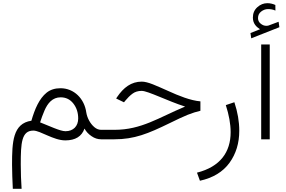

<svg xmlns="http://www.w3.org/2000/svg" viewBox="-20 -875 1796 1206"><path d="M522 -168.5C510.3 -254.9 445.3 -320.8 359.9 -320.8C325.2 -320.8 295.9 -311.5 272.9 -293C226.6 -255.9 198.7 -190.9 177.2 -116.7C60.1 -99.6 55.7 17.6 55.7 159.7C55.7 208.5 58.1 254.9 60.5 311H115.7C114.3 283.2 112.8 258.3 111.8 236.3C110.8 214.4 110.4 188 110.4 157.2C110.4 23.4 115.2 -54.7 189.5 -54.7C233.4 -54.7 315.9 6.8 390.1 6.8C453.1 6.8 493.7 -18.1 510.7 -67.4C521 -48.3 536.1 -32.2 555.2 -19.5C574.2 -6.3 594.2 0 615.2 0H636.2V-59.6H615.2C599.6 -59.6 585.4 -65.4 572.3 -76.7C545.9 -99.1 527.3 -135.3 522 -168.5ZM471.2 -130.9C471.2 -82.5 440.4 -50.8 391.1 -50.8C357.9 -50.8 288.6 -84.5 231.9 -106.4C239.3 -130.4 248.5 -154.8 258.8 -179.2C279.3 -227.5 310.1 -263.7 360.8 -263.7C393.6 -263.7 419.9 -251 440.4 -225.1C460.9 -199.2 471.2 -167.5 471.2 -130.9Z M616.7 0H698.2C824.2 0 909.7 -35.2 1044.9 -101.1C1091.3 -124 1128.9 -141.6 1158.7 -153.8C1188.5 -165.5 1214.8 -173.8 1238.8 -179.2V-238.3C1176.3 -243.7 1103.5 -272.9 1035.2 -304.2C1000.5 -319.8 969.2 -333.5 940.4 -345.2C911.6 -356.4 888.7 -362.3 870.6 -362.3C804.2 -362.3 755.9 -325.2 715.3 -265.1L709.5 -256.3L758.8 -232.4L767.6 -243.2C780.8 -259.3 795.4 -273.9 811.5 -286.1C827.6 -298.3 847.2 -304.2 870.1 -304.2C909.2 -304.2 1033.2 -240.2 1142.6 -205.6C976.6 -136.2 868.2 -59.6 699.7 -59.6H616.7Z M1235.8 260.3C1318.4 242.2 1379.9 204.6 1421.4 147.9C1462.4 91.3 1482.9 23.9 1482.9 -53.7C1482.9 -111.3 1472.7 -170.9 1452.1 -232.9L1398.4 -214.8C1418 -153.8 1428.7 -97.2 1428.7 -44.9C1428.7 80.6 1363.3 172.4 1217.3 209.5Z M1553.2 -667.5 1558.1 -634.3 1734.9 -704.1 1730 -738.3 1669.9 -715.8C1667.5 -715.3 1664.1 -713.4 1660.6 -713.4C1657.7 -712.9 1654.8 -712.9 1652.3 -712.9C1640.1 -712.9 1628.4 -717.3 1617.2 -726.6C1606 -735.8 1600.6 -747.1 1600.6 -761.2C1600.6 -778.3 1606.9 -792 1620.1 -802.2C1633.3 -812.5 1647.5 -817.9 1663.6 -817.9C1678.7 -817.9 1693.8 -815.9 1710 -808.6L1709.5 -843.8C1693.4 -851.1 1676.3 -855 1659.2 -855C1636.2 -855 1615.2 -846.7 1596.7 -830.1C1577.6 -813 1568.4 -791.5 1568.4 -764.6C1568.4 -727.5 1589.4 -706.5 1613.3 -691.4ZM1620.6 -595.7V0H1674.3V-595.7Z"/></svg>

Font: Vazirmatn ExtraLight
Style: Regular
Weight: 200
Designer: Saber Rastikerdar
Foundry: Saber Rastikerdar
Version: Version 33.003